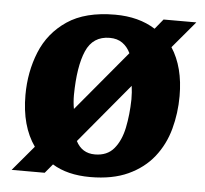

<svg xmlns="http://www.w3.org/2000/svg" viewBox="-44 -574 679 636"><g transform="rotate(5 295.5 -256.5)"><path d="M17 14 87 -69Q41 -134 41 -237Q41 -314 68 -380.5Q95 -447 155 -487.5Q215 -528 314 -528Q393 -528 448 -493L475 -526H584L509 -437Q550 -374 550 -278Q550 -221 535.5 -168Q521 -115 488.5 -74Q456 -33 404 -9Q352 15 278 15Q202 15 152 -16L127 14ZM205 -205 372 -405Q362 -426 345 -438Q328 -450 303 -450Q247 -450 224.5 -398Q202 -346 201 -251Q201 -227 205 -205ZM287 -61Q328 -61 350.5 -88Q373 -115 382 -158.5Q391 -202 392 -253Q392 -277 389 -298L224 -100Q244 -61 287 -61Z"/></g></svg>

Font: Literata 12pt
Style: Bold Italic
Weight: 700
Italic angle: -2°
Designer: Latin by Veronika Burian and Jose Scaglione. Greek by Irene Vlachou. Cyrillic by Vera Evstafieva
Foundry: TypeTogether
Version: Version 3.002